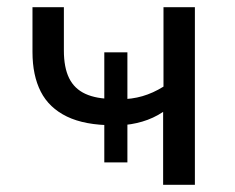

<svg xmlns="http://www.w3.org/2000/svg" viewBox="-20 -512 650 532"><path d="M432 0V-202Q405 -184 374 -175Q343 -166 313 -165L333 -181V-62H269V-181L294 -165Q215 -165 165.5 -189Q116 -213 93 -258Q70 -303 70 -368V-492H157V-372Q157 -325 171.5 -295.5Q186 -266 216.5 -252Q247 -238 293 -238L269 -227V-367H333V-227L312 -237Q345 -237 374.5 -245.5Q404 -254 433 -272V-492H520V0Z"/></svg>

Font: Nunito Sans 9pt
Style: Regular
Weight: 400
Version: Version 3.101;gftools[0.9.27]